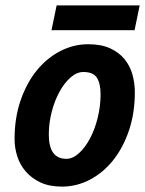

<svg xmlns="http://www.w3.org/2000/svg" viewBox="-20 -678 538 712"><path d="M34 -162Q34 -241 56.5 -306Q79 -371 116.5 -417Q154 -463 203.5 -488.5Q253 -514 307 -514Q355 -514 388 -499Q421 -484 441.5 -459Q462 -434 471 -402Q480 -370 480 -336Q480 -258 458 -193.5Q436 -129 399 -83Q362 -37 313 -11.5Q264 14 210 14Q163 14 130 -1.5Q97 -17 75.5 -42Q54 -67 44 -98.5Q34 -130 34 -162ZM161 -179Q161 -89 226 -89Q250 -89 273 -110Q296 -131 314 -165Q332 -199 342.5 -242Q353 -285 353 -328Q353 -368 339.5 -389.5Q326 -411 289 -411Q265 -411 242 -391Q219 -371 201 -338.5Q183 -306 172 -264Q161 -222 161 -179ZM190 -658H498L479 -566H171Z"/></svg>

Font: PT Sans
Style: Bold Italic
Weight: 700
Italic angle: -12°
Designer: A.Korolkova, O.Umpeleva, V.Yefimov
Foundry: ParaType Ltd
Version: Version 2.003W OFL